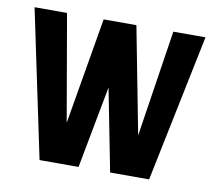

<svg xmlns="http://www.w3.org/2000/svg" viewBox="-62 -565 708 635"><g transform="rotate(10 292.5 -247.5)"><path d="M109 0 5 -495H114L176 -137L237 -495H347L416 -137L471 -495H579L477 0H346L292 -276L240 0Z"/></g></svg>

Font: Alumni Sans
Style: Bold
Weight: 700
Designer: Robert E. Leuschke
Foundry: Robert E. Leuschke
Version: Version 1.018